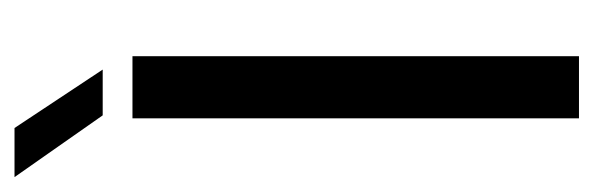

<svg xmlns="http://www.w3.org/2000/svg" viewBox="-314 -508 798 258"><g transform="rotate(-90 85.0 -379.0)"><path d="M55 0V-600H138.5V0ZM59 -640 -24 -758.5H42L120.5 -640Z"/></g></svg>

Font: Big Shoulders
Style: Regular
Weight: 400
Designer: Patric King
Foundry: XO Type Co
Version: Version 2.002